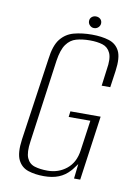

<svg xmlns="http://www.w3.org/2000/svg" viewBox="-80 -729 565 794"><g transform="rotate(10 202.5 -332.0)"><path d="M160 12Q123 12 94 2.5Q65 -7 51 -35.5Q37 -64 45 -122L95 -468Q102 -526 124 -553.5Q146 -581 180 -590Q214 -599 255 -599Q296 -599 326.5 -589.5Q357 -580 371 -552.5Q385 -525 377 -468L367 -398H331L340 -467Q348 -514 337.5 -537Q327 -560 304.5 -567Q282 -574 251 -574Q219 -574 194 -567Q169 -560 152.5 -537Q136 -514 129 -467L81 -120Q74 -73 84 -50Q94 -27 117 -20Q140 -13 171 -13Q217 -13 251 -40.5Q285 -68 292 -120L310 -247H219L222 -271H349L311 0H285L292 -62Q285 -53 279 -44.5Q273 -36 267 -30Q248 -9 222 1.5Q196 12 160 12ZM258 -627Q248 -627 240.5 -634.5Q233 -642 233 -652Q233 -663 240.5 -669.5Q248 -676 258 -676Q269 -676 276.5 -669.5Q284 -663 284 -652Q284 -642 276.5 -634.5Q269 -627 258 -627Z"/></g></svg>

Font: Alumni Sans ExtraLight
Style: Italic
Weight: 250
Italic angle: -8°
Version: Version 1.016